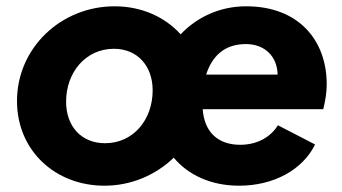

<svg xmlns="http://www.w3.org/2000/svg" viewBox="-20 -578 1088 610"><path d="M312 12C397 12 475 -22 532 -77C578 -22 650 12 740 12C850 12 942 -39 981 -119L863 -180C840 -143 798 -118 743 -118C672 -118 629 -159 624 -231H1007C1014 -260 1018 -285 1018 -310C1018 -451 928 -558 762 -558C679 -558 606 -524 554 -469C503 -525 429 -558 344 -558C174 -558 34 -426 34 -257C34 -100 155 12 312 12ZM190 -255C190 -348 252 -423 342 -423C417 -423 465 -368 465 -291C465 -197 403 -123 314 -123C238 -123 190 -177 190 -255ZM635 -341C653 -398 692 -438 761 -438C822 -438 861 -398 862 -341Z"/></svg>

Font: Mluvka ExtraBold
Style: Italic
Weight: 800
Italic angle: -8°
Designer: Modified by Jiří Krblich, Original typeface by Gumpita Rahayu
Foundry: Gumpita Rahayu & Jiří Krblich
Version: Version 2.000;Glyphs 3.1.1 (3134)